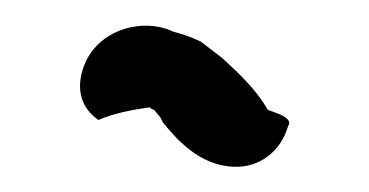

<svg xmlns="http://www.w3.org/2000/svg" viewBox="-20 -84 292 152"><path d="M44 -23C41 -6 49 5 58 11C69 6 84 3 98 1C99 1 99 2 102 3L107 9L109 13C119 25 137 47 165 48C187 49 203 34 208 16C213 9 197 5 192 3C183 -13 169 -26 156 -38L139 -51C131 -55 124 -57 117 -59C92 -71 51 -60 44 -23Z"/></svg>

Font: Scribbler
Style: BlkIta
Weight: 900
Designer: Mew Too
Foundry: Cannot Into Space Fonts
Version: Version 1.001